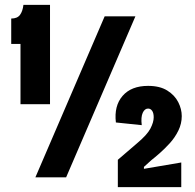

<svg xmlns="http://www.w3.org/2000/svg" viewBox="-20 -727 798 787"><path d="M64 -300V-547H26V-651Q51 -651 62 -666Q73 -681 76 -707H185V-300ZM125 0 409 -660H535L251 0ZM463 40V-72L541 -139Q583 -174 596.5 -200Q610 -226 610 -246Q610 -264 603.5 -273Q597 -282 587 -282Q573 -282 565 -264.5Q557 -247 561 -214L455 -225Q447 -293 482.5 -334Q518 -375 587 -375Q635 -375 665.5 -356Q696 -337 710.5 -308.5Q725 -280 725 -251Q725 -220 711 -191.5Q697 -163 676 -140Q655 -117 634.5 -99Q614 -81 601 -71L570 -43V-35L723 -61V40Z"/></svg>

Font: Bricolage Grotesque 12pt Condensed Bricolage Grotesque 10pt Condensed Regular
Style: Bold
Weight: 700
Width: 3
Designer: Mathieu Triay
Foundry: Atelier Triay
Version: Version 1.001; ttfautohint (v1.8.4.7-5d5b);gftools[0.9.33.de